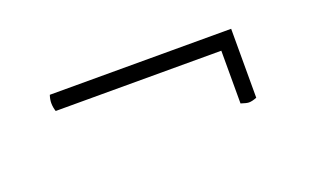

<svg xmlns="http://www.w3.org/2000/svg" viewBox="-35 -495 638 390"><g transform="rotate(-20 284.5 -300.5)"><path d="M472 -377V-228Q462 -224 455 -224Q450 -224 438 -228V-342H80Q77 -351 77 -360Q77 -368 80 -377Z"/></g></svg>

Font: Arima Madurai ExtraLight
Style: Regular
Weight: 275
Designer: Joana Correia and Natanael Gama
Foundry: NDISCOVER
Version: Version 1.019